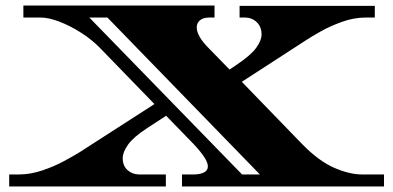

<svg xmlns="http://www.w3.org/2000/svg" viewBox="-20 -670 1413 690"><path d="M13 0V-43H47Q89 -43 132 -57.5Q175 -72 210 -91Q245 -110 263 -121L535 -296L340 -497Q311 -527 272 -552Q233 -577 194 -592Q155 -607 125 -607H64V-650H751V-607H733Q710 -607 698.5 -597Q687 -587 687 -572Q687 -540 730 -497L805 -420L833 -439Q882 -472 901 -498.5Q920 -525 920 -546Q920 -574 902.5 -590.5Q885 -607 860 -607H841V-649H1327V-607H1294Q1252 -607 1209 -591.5Q1166 -576 1131.5 -556.5Q1097 -537 1079 -525L849 -376L1067 -151Q1126 -91 1181 -67Q1236 -43 1282 -43H1360V0H634V-43H674Q698 -43 712.5 -50Q727 -57 727 -72Q727 -85 715 -104Q703 -123 677 -151L577 -254L508 -209Q459 -177 440 -150Q421 -123 421 -102Q421 -74 438.5 -58.5Q456 -43 481 -43H576V0ZM850 -43H914L366 -607H301Z"/></svg>

Font: Diplomata
Style: Regular
Weight: 400
Designer: Eduardo Rodriguez Tunni
Foundry: Eduardo Rodriguez Tunni
Version: Version 1.002; ttfautohint (v1.8.4.7-5d5b);gftools[0.9.23]